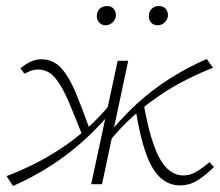

<svg xmlns="http://www.w3.org/2000/svg" viewBox="-20 -612 731 638"><path d="M23 6 2 -27Q45 -43 90.5 -65.5Q136 -88 181 -117.5Q226 -147 269.5 -185.5Q313 -224 352 -273L367 -262Q316 -197 260 -146.5Q204 -96 144.5 -58.5Q85 -21 23 6ZM257 -154Q229 -225 207.5 -275.5Q186 -326 163 -353.5Q140 -381 106 -381Q92 -381 79.5 -375.5Q67 -370 61 -367L48 -385Q62 -397 80 -406Q98 -415 117 -415Q157 -415 183.5 -385.5Q210 -356 232 -303Q254 -250 280 -177ZM283 0 371 -410H406L319 0ZM340 -138 326 -148Q377 -214 432 -264.5Q487 -315 546 -352Q605 -389 667 -416L688 -387Q645 -370 600 -347.5Q555 -325 510 -294.5Q465 -264 422 -225.5Q379 -187 340 -138ZM578 4Q541 4 512.5 -22Q484 -48 464.5 -103.5Q445 -159 431 -246L457 -269Q472 -183 491 -130Q510 -77 534.5 -53Q559 -29 589 -29Q609 -29 626 -38Q643 -47 656 -57Q669 -67 676 -73L691 -57Q666 -32 638.5 -14Q611 4 578 4ZM331 -528Q317 -528 308.5 -538.5Q300 -549 302 -563Q303 -576 312.5 -584Q322 -592 336 -592Q350 -592 358 -582.5Q366 -573 365 -558Q363 -546 353.5 -537Q344 -528 331 -528ZM504 -528Q489 -528 481 -538.5Q473 -549 475 -563Q476 -576 485.5 -584Q495 -592 508 -592Q523 -592 531 -582.5Q539 -573 538 -558Q536 -546 526.5 -537Q517 -528 504 -528Z"/></svg>

Font: Ysabeau Office ExtraLight
Style: Italic
Weight: 250
Italic angle: -12°
Designer: Christian Thalmann (Catharsis Fonts)
Version: Version 2.001;gftools[0.9.30]; featfreeze: tnum,lnum,ss02